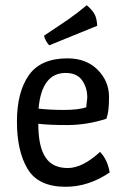

<svg xmlns="http://www.w3.org/2000/svg" viewBox="-20 -702 491 737"><path d="M388 -246Q313 -222 238.5 -222Q164 -222 127 -227Q127 -137 156 -96Q183 -57 240 -57Q297 -57 364 -119Q393 -89 401 -40Q320 15 232 15Q127 15 86 -53.5Q45 -122 45 -235Q45 -348 90.5 -413Q136 -478 239 -478Q311 -478 354.5 -434.5Q398 -391 398.5 -331.5Q399 -272 388 -246ZM232 -422Q140 -422 128 -285Q171 -280 225.5 -280Q280 -280 311 -290Q315 -326 315 -327Q315 -366 295 -394Q275 -422 232 -422ZM169 -528Q154 -544 149 -565Q168 -578 197 -597Q226 -616 240 -626Q280 -654 313 -682Q334 -664 343 -647.5Q352 -631 353 -603Q293 -579 169 -528Z"/></svg>

Font: Port Lligat Sans
Style: Regular
Weight: 400
Designer: Dario Muhafara, Eduardo Rodriguez Tunni
Foundry: Tipo
Version: Version 1.002